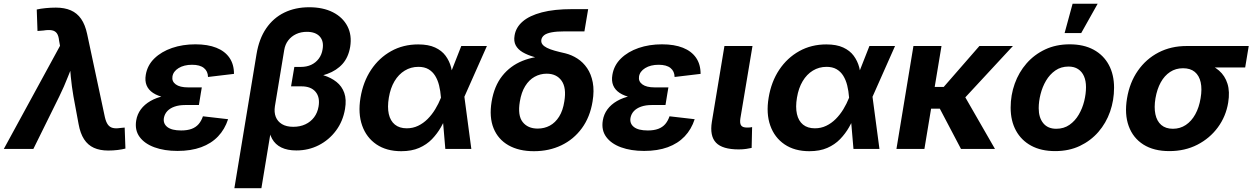

<svg xmlns="http://www.w3.org/2000/svg" viewBox="-52 -775 6518 999"><path d="M-32.2 0 260.3 -536.6 255.4 -564Q252.9 -588.9 243.9 -601.6Q234.9 -614.3 217.8 -617.4Q200.7 -620.6 173.8 -616.2L143.1 -613.8L139.2 -725.6Q158.2 -730 185.1 -732.7Q211.9 -735.4 238.8 -735.4Q283.7 -735.4 316.4 -721.2Q349.1 -707 370.1 -676.8Q391.1 -646.5 401.4 -598.1L493.7 -165.5Q499.5 -140.1 509.3 -126.7Q519 -113.3 534.7 -109.4Q550.3 -105.5 571.8 -108.9L596.7 -111.3L600.6 -2Q584 2.4 560.1 5.4Q536.1 8.3 511.2 8.3Q467.8 8.3 436.5 -5.9Q405.3 -20 385.5 -50.3Q365.7 -80.6 356.9 -129.4L330.1 -273.9Q321.3 -324.7 316.4 -375.5Q311.5 -426.3 307.6 -481H343.8Q321.3 -426.8 301.5 -375.7Q281.7 -324.7 256.8 -273.9L121.6 0Z M871.6 10.3Q803.2 10.3 751.7 -8.5Q700.2 -27.3 674.3 -62.7Q648.4 -98.1 656.7 -148.4Q662.1 -180.7 680.9 -206.1Q699.7 -231.4 730.5 -249.3Q761.2 -267.1 803.7 -276.4Q846.2 -285.6 899.4 -285.6H992.2L982.9 -228.5H910.6Q879.9 -228.5 856.2 -220.2Q832.5 -211.9 818.6 -197Q804.7 -182.1 800.8 -161.6Q795.9 -131.8 818.8 -114Q841.8 -96.2 890.6 -96.2Q922.9 -96.2 945.1 -104.5Q967.3 -112.8 981.4 -129.2Q995.6 -145.5 1003.9 -169.9L1134.8 -154.8Q1117.7 -102.1 1082.5 -65.2Q1047.4 -28.3 994.6 -9Q941.9 10.3 871.6 10.3ZM897.5 -259.8Q845.2 -259.8 806.9 -267.6Q768.6 -275.4 744.4 -291.5Q720.2 -307.6 710.7 -331.1Q701.2 -354.5 706.5 -385.7Q714.8 -435.5 751.2 -470.9Q787.6 -506.3 843 -525.4Q898.4 -544.4 964.8 -544.4Q1028.8 -544.4 1073.5 -526.6Q1118.2 -508.8 1141.8 -474.6Q1165.5 -440.4 1165.5 -390.6L1030.3 -374.5Q1029.8 -404.3 1009 -421.1Q988.3 -438 947.3 -438Q905.3 -438 877.2 -420.7Q849.1 -403.3 845.2 -376.5Q841.3 -351.6 862.5 -335.9Q883.8 -320.3 926.8 -320.3H998L987.8 -259.8Z M1167.5 204.1 1282.7 -493.2Q1295.9 -573.2 1333 -627.4Q1370.1 -681.6 1427.2 -709.5Q1484.4 -737.3 1556.6 -737.3Q1628.9 -737.3 1680.2 -711.2Q1731.4 -685.1 1755.6 -638.7Q1779.8 -592.3 1770 -531.2Q1760.7 -476.6 1730.2 -442.4Q1699.7 -408.2 1650.6 -390.4Q1601.6 -372.6 1536.6 -365.2L1542.5 -400.9Q1590.3 -396 1630.6 -383.5Q1670.9 -371.1 1699 -348.6Q1727.1 -326.2 1739.3 -291.7Q1751.5 -257.3 1743.2 -208Q1732.4 -144 1696.3 -95.5Q1660.2 -46.9 1606.7 -19.5Q1553.2 7.8 1489.7 7.8Q1443.4 7.8 1411.9 -7.6Q1380.4 -22.9 1363.8 -52.7Q1347.2 -82.5 1344.7 -125L1362.8 -127L1308.1 204.1ZM1474.1 -115.2Q1509.3 -115.2 1536.9 -128.2Q1564.5 -141.1 1582.3 -164.8Q1600.1 -188.5 1605.5 -220.7Q1613.8 -269 1589.8 -297.4Q1565.9 -325.7 1517.1 -325.7H1462.4L1479.5 -426.8H1513.2Q1543.5 -426.8 1567.1 -437.7Q1590.8 -448.7 1606.4 -469.5Q1622.1 -490.2 1626.5 -518.6Q1633.8 -560.5 1611.8 -585Q1589.8 -609.4 1544.9 -609.4Q1513.7 -609.4 1488.8 -597.7Q1463.9 -585.9 1447.8 -564.9Q1431.6 -543.9 1426.8 -514.6L1378.4 -222.2Q1373.5 -190.9 1382.8 -167Q1392.1 -143.1 1415 -129.2Q1438 -115.2 1474.1 -115.2Z M2035.6 11.7Q1959 11.7 1906.7 -23.7Q1854.5 -59.1 1832.3 -121.8Q1810.1 -184.6 1823.7 -266.6Q1837.4 -349.6 1878.9 -411.9Q1920.4 -474.1 1983.2 -509Q2045.9 -543.9 2124 -543.9Q2177.2 -543.9 2211.9 -527.8Q2246.6 -511.7 2266.4 -484.9Q2286.1 -458 2294.9 -425.3Q2303.7 -392.6 2306.2 -359.9H2346.7L2363.8 -274.9L2400.4 0H2265.1L2242.2 -269Q2239.7 -301.8 2232.7 -330.3Q2225.6 -358.9 2212.2 -380.6Q2198.7 -402.3 2177.5 -414.8Q2156.2 -427.2 2125 -427.2Q2085.9 -427.2 2054 -407.7Q2022 -388.2 2000.7 -352.5Q1979.5 -316.9 1971.2 -267.1Q1962.9 -217.8 1970.9 -181.9Q1979 -146 2002.7 -126.7Q2026.4 -107.4 2064.5 -107.4Q2096.2 -107.4 2123.3 -120.4Q2150.4 -133.3 2172.9 -155.8Q2195.3 -178.2 2212.6 -206.8Q2230 -235.4 2242.2 -266.1L2348.1 -535.6H2481.4L2361.8 -266.1L2316.4 -181.2H2276.4Q2261.7 -147.5 2242.4 -113.5Q2223.1 -79.6 2195.6 -51Q2168 -22.5 2128.9 -5.4Q2089.8 11.7 2035.6 11.7Z M2726.1 11.7Q2647.9 11.7 2593.8 -19Q2539.6 -49.8 2516.1 -107.7Q2492.7 -165.5 2505.9 -246.1Q2519.5 -327.6 2561.3 -380.1Q2603 -432.6 2666.5 -458.3Q2730 -483.9 2807.6 -483.9L2803.7 -460.4Q2761.7 -468.8 2726.8 -478.8Q2691.9 -488.8 2667.2 -503.4Q2642.6 -518.1 2631.3 -539.3Q2620.1 -560.5 2625.5 -590.8Q2632.3 -632.8 2667.7 -663.3Q2703.1 -693.8 2767.3 -710.7Q2831.5 -727.5 2924.3 -727.5H3008.3L2988.8 -611.8H2888.7Q2844.2 -611.8 2817.9 -606.7Q2791.5 -601.6 2779.3 -591.8Q2767.1 -582 2764.6 -567.9Q2762.7 -554.2 2770.3 -544.2Q2777.8 -534.2 2793.9 -526.1Q2810.1 -518.1 2834.2 -511.2Q2858.4 -504.4 2889.2 -497.6Q2922.9 -489.3 2952.4 -470.2Q2981.9 -451.2 3002.9 -420.4Q3023.9 -389.6 3032.2 -346.4Q3040.5 -303.2 3031.2 -247.1Q3018.1 -166 2975.6 -107.9Q2933.1 -49.8 2868.9 -19Q2804.7 11.7 2726.1 11.7ZM2745.6 -106Q2780.3 -106 2808.8 -121.3Q2837.4 -136.7 2857.2 -168.2Q2877 -199.7 2884.3 -247.6Q2896 -318.4 2869.9 -355Q2843.8 -391.6 2792.5 -391.6Q2758.8 -391.6 2729.7 -375.5Q2700.7 -359.4 2680.7 -327.1Q2660.6 -294.9 2652.8 -246.6Q2640.6 -174.3 2667.5 -140.1Q2694.3 -106 2745.6 -106Z M3299.3 10.3Q3231 10.3 3179.4 -8.5Q3127.9 -27.3 3102.1 -62.7Q3076.2 -98.1 3084.5 -148.4Q3089.8 -180.7 3108.6 -206.1Q3127.4 -231.4 3158.2 -249.3Q3189 -267.1 3231.4 -276.4Q3273.9 -285.6 3327.1 -285.6H3419.9L3410.6 -228.5H3338.4Q3307.6 -228.5 3283.9 -220.2Q3260.3 -211.9 3246.3 -197Q3232.4 -182.1 3228.5 -161.6Q3223.6 -131.8 3246.6 -114Q3269.5 -96.2 3318.4 -96.2Q3350.6 -96.2 3372.8 -104.5Q3395 -112.8 3409.2 -129.2Q3423.3 -145.5 3431.6 -169.9L3562.5 -154.8Q3545.4 -102.1 3510.3 -65.2Q3475.1 -28.3 3422.4 -9Q3369.6 10.3 3299.3 10.3ZM3325.2 -259.8Q3272.9 -259.8 3234.6 -267.6Q3196.3 -275.4 3172.1 -291.5Q3147.9 -307.6 3138.4 -331.1Q3128.9 -354.5 3134.3 -385.7Q3142.6 -435.5 3179 -470.9Q3215.3 -506.3 3270.8 -525.4Q3326.2 -544.4 3392.6 -544.4Q3456.5 -544.4 3501.2 -526.6Q3545.9 -508.8 3569.6 -474.6Q3593.3 -440.4 3593.3 -390.6L3458 -374.5Q3457.5 -404.3 3436.8 -421.1Q3416 -438 3375 -438Q3333 -438 3304.9 -420.7Q3276.9 -403.3 3272.9 -376.5Q3269 -351.6 3290.3 -335.9Q3311.5 -320.3 3354.5 -320.3H3425.8L3415.5 -259.8Z M3792 2.4Q3707 2.4 3673.6 -32.5Q3640.1 -67.4 3651.9 -141.1L3717.3 -535.6H3863.3L3800.3 -159.2Q3796.4 -133.8 3804 -122.6Q3811.5 -111.3 3834.5 -111.3Q3843.8 -111.3 3850.1 -111.8Q3856.4 -112.3 3861.3 -113.8L3858.9 -5.4Q3847.7 -2.9 3830.3 -0.2Q3813 2.4 3792 2.4Z M4159.2 11.7Q4082.5 11.7 4030.3 -23.7Q3978 -59.1 3955.8 -121.8Q3933.6 -184.6 3947.3 -266.6Q3960.9 -349.6 4002.4 -411.9Q4043.9 -474.1 4106.7 -509Q4169.4 -543.9 4247.6 -543.9Q4300.8 -543.9 4335.4 -527.8Q4370.1 -511.7 4389.9 -484.9Q4409.7 -458 4418.5 -425.3Q4427.2 -392.6 4429.7 -359.9H4470.2L4487.3 -274.9L4523.9 0H4388.7L4365.7 -269Q4363.3 -301.8 4356.2 -330.3Q4349.1 -358.9 4335.7 -380.6Q4322.3 -402.3 4301 -414.8Q4279.8 -427.2 4248.5 -427.2Q4209.5 -427.2 4177.5 -407.7Q4145.5 -388.2 4124.3 -352.5Q4103 -316.9 4094.7 -267.1Q4086.4 -217.8 4094.5 -181.9Q4102.5 -146 4126.2 -126.7Q4149.9 -107.4 4188 -107.4Q4219.7 -107.4 4246.8 -120.4Q4273.9 -133.3 4296.4 -155.8Q4318.8 -178.2 4336.2 -206.8Q4353.5 -235.4 4365.7 -266.1L4471.7 -535.6H4605L4485.4 -266.1L4439.9 -181.2H4399.9Q4385.3 -147.5 4366 -113.5Q4346.7 -79.6 4319.1 -51Q4291.5 -22.5 4252.4 -5.4Q4213.4 11.7 4159.2 11.7Z M4846.7 -535.6 4757.8 0H4612.3L4700.7 -535.6ZM5218.3 -535.6 4916 -209.5H4758.8L4773.9 -322.8H4858.4L5043.9 -535.6ZM4948.2 0 4835 -215.3 4958 -290.5 5125 0Z M5438 11.2Q5365.2 11.2 5313.5 -16.8Q5261.7 -44.9 5234.1 -95.7Q5206.5 -146.5 5206.5 -214.8Q5206.5 -280.3 5227.8 -339.6Q5249 -398.9 5289.3 -445.1Q5329.6 -491.2 5386.2 -517.8Q5442.9 -544.4 5513.7 -544.4Q5586.4 -544.4 5638.2 -516.4Q5689.9 -488.3 5717.3 -437.5Q5744.6 -386.7 5744.6 -318.4Q5744.6 -253.4 5723.9 -194.1Q5703.1 -134.8 5663.1 -88.6Q5623 -42.5 5566.4 -15.6Q5509.8 11.2 5438 11.2ZM5443.8 -105Q5483.4 -105 5512.7 -125.5Q5542 -146 5561 -178.7Q5580.1 -211.4 5589.4 -249.3Q5598.6 -287.1 5598.6 -321.3Q5598.6 -354.5 5588.1 -378.4Q5577.6 -402.3 5557.4 -415.5Q5537.1 -428.7 5507.8 -428.7Q5468.3 -428.7 5439 -408.2Q5409.7 -387.7 5390.6 -355.2Q5371.6 -322.8 5362.1 -284.9Q5352.5 -247.1 5352.5 -211.9Q5352.5 -163.1 5376.2 -134Q5399.9 -105 5443.8 -105ZM5487.3 -603 5528.8 -755.4H5659.2L5573.7 -603Z M6032.2 11.2Q5951.2 11.2 5897.2 -22.9Q5843.3 -57.1 5820.8 -118.9Q5798.3 -180.7 5812 -263.2Q5825.7 -345.7 5868.4 -407Q5911.1 -468.3 5976.1 -502Q6041 -535.6 6122.1 -535.6H6445.3L6426.8 -423.8H6195.8L6103 -419.9Q6065.4 -419.9 6036.1 -400.6Q6006.8 -381.3 5987.5 -346.4Q5968.3 -311.5 5960 -263.7Q5952.1 -216.3 5959.7 -180.4Q5967.3 -144.5 5990.2 -124.8Q6013.2 -105 6050.8 -105Q6088.4 -105 6117.9 -124.8Q6147.5 -144.5 6167.2 -180.2Q6187 -215.8 6194.8 -263.7Q6203.1 -311.5 6195.3 -346.7Q6187.5 -381.8 6164.6 -400.9Q6141.6 -419.9 6104 -419.9L6110.4 -460.9Q6167 -460.9 6213.1 -448Q6259.3 -435.1 6290.5 -408Q6321.8 -380.9 6334.7 -339.4Q6347.7 -297.9 6338.4 -241.2Q6326.7 -169.4 6284.7 -112.3Q6242.7 -55.2 6178 -22Q6113.3 11.2 6032.2 11.2Z"/></svg>

Font: Inter 20pt
Style: Bold Italic
Weight: 700
Italic angle: -9.3988°
Version: Version 4.001;git-66647c0bb